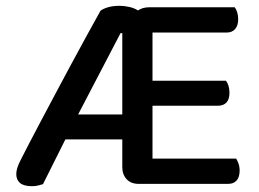

<svg xmlns="http://www.w3.org/2000/svg" viewBox="-20 -632 893 661"><path d="M457 1Q431 1 416 -15Q401 -31 401 -57V-152H205L128 2Q119 4 111.5 6.5Q104 9 90 9Q62 9 49 -2Q36 -13 36 -33Q36 -52 51 -81Q61 -101 79.5 -136.5Q98 -172 121.5 -216.5Q145 -261 172 -311.5Q199 -362 226 -412.5Q253 -463 279 -510Q305 -557 326 -595Q335 -602 352 -607Q369 -612 392 -612Q408 -612 425.5 -608Q443 -604 455 -596Q471 -607 494 -607H788Q793 -601 796.5 -590Q800 -579 800 -566Q800 -544 789.5 -532Q779 -520 761 -520H505V-354H758Q763 -348 766.5 -337Q770 -326 770 -313Q770 -290 759.5 -279Q749 -268 731 -268H505V-86H793Q797 -80 801 -69Q805 -58 805 -45Q805 -22 794.5 -10.5Q784 1 766 1ZM249 -238H401V-518H395Z"/></svg>

Font: Baloo Thambi 2 Medium
Style: Regular
Weight: 500
Designer: Aadarsh Rajan and Ek Type
Foundry: Ek Type
Version: Version 1.640;hotconv 1.0.111;makeotfexe 2.5.65597; ttfautoh